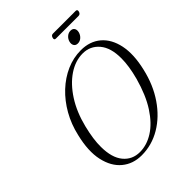

<svg xmlns="http://www.w3.org/2000/svg" viewBox="-253 -1036 1181 1181"><g transform="rotate(-45 337.0 -446.0)"><path d="M470 -710.5Q548 -710.5 599.5 -666.8Q651 -623 667.8 -542.8Q684.5 -462.5 658.5 -353Q633.5 -244 577.2 -161.8Q521 -79.5 443.8 -33.8Q366.5 12 278 12Q203 12 150.5 -31.5Q98 -75 79.8 -156.8Q61.5 -238.5 89.5 -353.5Q107 -430.5 144 -495.5Q181 -560.5 232.2 -608.8Q283.5 -657 344.2 -683.8Q405 -710.5 470 -710.5ZM284.5 -10Q345.5 -10 403.2 -46.8Q461 -83.5 509 -157.5Q557 -231.5 588 -344Q611.5 -432 611.5 -498Q612 -590.5 570.5 -639.5Q529 -688.5 464 -688.5Q400 -688.5 339.5 -648Q279 -607.5 231.5 -533.8Q184 -460 159 -360Q147.5 -313.5 142 -274.2Q136.5 -235 137 -202Q137.5 -108 178 -59Q218.5 -10 284.5 -10ZM487 -752.5Q469 -752.5 461.2 -765.2Q453.5 -778 458 -796.5Q463 -815.5 477.5 -828Q492 -840.5 510 -840.5Q528.5 -840.5 536.2 -828Q544 -815.5 539 -796.5Q534 -778 519.8 -765.2Q505.5 -752.5 487 -752.5ZM401.5 -886.5Q406 -904 421 -904H618.5Q634 -904 629.5 -886.5Q624.5 -869.5 609.5 -869.5H412.5Q397 -869.5 401.5 -886.5Z"/></g></svg>

Font: Fraunces 144pt S050 Light
Style: Italic
Weight: 300
Italic angle: -16°
Version: Version 1.000; ttfautohint (v1.8.3)